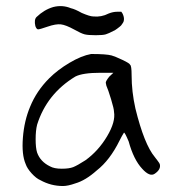

<svg xmlns="http://www.w3.org/2000/svg" viewBox="-20 -625 610 639"><path d="M283.2 -445.3Q334 -445.3 351.6 -440.4Q362.3 -437.5 387.2 -425.8Q412.1 -414.1 413.1 -409.2Q418 -406.2 418 -375Q418 -320.3 430.7 -263.7Q460 -144.5 495.1 -102.5Q498 -98.6 504.4 -90.3Q510.7 -82 511.7 -79.1Q516.6 -61.5 495.1 -46.9Q478.5 -35.2 453.1 -63.5Q424.8 -93.8 408.2 -154.3Q395.5 -184.6 392.6 -183.6Q385.7 -172.9 377.9 -157.2Q345.7 -91.8 301.8 -57.6Q264.6 -24.4 230.5 -14.6Q206.1 -5.9 189.5 -5.9Q149.4 -5.9 114.3 -25.4Q100.6 -31.2 85.4 -47.9Q70.3 -64.5 65.4 -79.1Q51.8 -110.4 56.2 -166.5Q60.5 -222.7 80.1 -269.5Q101.6 -322.3 143.6 -364.3Q171.9 -392.6 211.4 -416Q251 -439.5 283.2 -445.3ZM343.8 -370.1 357.4 -382.8H314.5Q254.9 -382.8 230.5 -370.1Q135.7 -312.5 103.5 -210Q98.6 -190.4 98.6 -161.6Q98.6 -132.8 103.5 -117.2Q114.3 -86.9 146.5 -71.3Q160.2 -63.5 185.5 -63.5Q210 -63.5 223.6 -68.8Q237.3 -74.2 264.6 -91.8Q307.6 -123 336.4 -171.4Q365.2 -219.7 359.4 -252.9Q359.4 -262.7 349.6 -294.9Q339.8 -327.1 334 -339.8L332 -349.6Q332 -355.5 343.8 -370.1ZM157.2 -601.6Q187.5 -609.4 215.8 -597.7Q229.5 -594.7 252 -582Q279.3 -570.3 290 -570.3Q317.4 -567.4 341.8 -580.1Q356.4 -585.9 370.1 -585.9H383.8L387.7 -580.1Q392.6 -570.3 392.6 -561.5Q392.6 -558.6 392.1 -556.6Q391.6 -554.7 391.1 -552.7Q390.6 -550.8 389.6 -549.8Q388.7 -548.8 386.7 -545.4Q384.8 -542 382.8 -540Q378.9 -536.1 369.6 -529.3Q360.4 -522.5 358.4 -522.5Q341.8 -513.7 332 -510.7Q322.3 -507.8 298.8 -507.8Q273.4 -507.8 261.7 -510.7Q250 -513.7 227.5 -526.4Q199.2 -542 182.6 -543.9Q166 -545.9 137.7 -536.1Q112.3 -527.3 106.9 -527.3Q101.6 -527.3 97.7 -538.1Q92.8 -559.6 101.6 -568.4Q127 -592.8 157.2 -601.6Z"/></svg>

Font: JasonHandwriting2
Style: Regular
Weight: 400
Version: Version 1.05.10